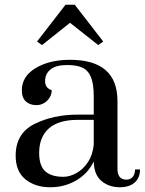

<svg xmlns="http://www.w3.org/2000/svg" viewBox="-20 -779 610 809"><path d="M46 -123Q46 -217 125 -256.5Q204 -296 308 -296H375V-373Q375 -425 363.5 -453.5Q352 -482 328 -493.5Q304 -505 263 -505Q216 -505 193 -486.5Q170 -468 170 -437Q170 -408 198 -399Q198 -374 179 -355Q160 -336 134 -336Q106 -336 89 -351.5Q72 -367 72 -399Q72 -457 130 -492Q188 -527 275 -527Q475 -527 475 -353V-67Q475 -45 484.5 -33.5Q494 -22 512 -22Q529 -22 539 -33.5Q549 -45 549 -65H570Q570 -30 547.5 -10Q525 10 485 10Q439 10 407.5 -16.5Q376 -43 375 -99Q351 -48 301.5 -19Q252 10 192 10Q128 10 87 -23.5Q46 -57 46 -123ZM375 -170V-274H308Q226 -274 185.5 -237.5Q145 -201 145 -135Q145 -80 171 -57Q197 -34 247 -34Q274 -34 302.5 -50Q331 -66 351 -96.5Q371 -127 375 -170ZM157 -589 136 -604 256 -759H295L415 -604L394 -589L275 -683Z"/></svg>

Font: Prata
Style: Regular
Weight: 400
Designer: Ivan Petrov
Foundry: Cyreal
Version: Version 2.000